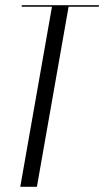

<svg xmlns="http://www.w3.org/2000/svg" viewBox="-20 -719 401 739"><path d="M361 -699H64L63 -693H180L58 0H122L244 -693H360Z"/></svg>

Font: Moniqa Ita Display
Style: Italic
Weight: 400
Italic angle: -10°
Designer: Rajesh Rajput
Foundry: Rajesh Rajput
Version: Version 1.000